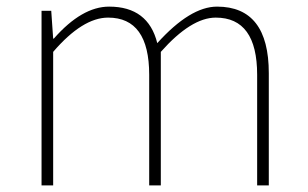

<svg xmlns="http://www.w3.org/2000/svg" viewBox="-20 -560 929 580"><path d="M105.5 0V-527.3H134.8L140.6 -443.4H142.6Q227.5 -540 309.6 -540Q427.7 -540 455.1 -429.7Q554.7 -540 635.7 -540Q792 -540 792 -338.9V0H756.8V-334Q756.8 -506.8 631.8 -506.8Q557.6 -506.8 465.8 -403.3V0H430.7V-334Q430.7 -506.8 306.6 -506.8Q229.5 -506.8 140.6 -403.3V0Z"/></svg>

Font: Gen Shin Gothic ExtraLight
Style: Regular
Weight: 100
Designer: [Source Han Sans]
Ryoko NISHIZUKA  (kana & ideographs); Paul D. Hunt (Latin, Greek & Cyrillic); Wenlong ZHANG  (bopomofo
Version: Version 1.002.20150607